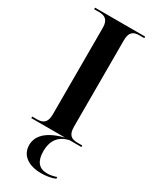

<svg xmlns="http://www.w3.org/2000/svg" viewBox="-240 -774 868 1075"><g transform="rotate(30 194.0 -237.0)"><path d="M32 0H250C137 29 97 80 97 136C97 203 153 240 233 240C266 240 302 234 323 224V213C300 221 280 224 262 224C210 224 183 191 183 127C183 54 218 14 278 0H356V-10H325C286 -10 263 -24 263 -78V-636C263 -690 286 -704 325 -704H356V-714H32V-704H63C101 -704 126 -690 126 -638V-78C126 -24 101 -10 63 -10H32Z"/></g></svg>

Font: Noto Serif Display SemiBold
Style: Regular
Weight: 600
Designer: Monotype Design Team
Foundry: Monotype Imaging Inc.
Version: Version 2.009